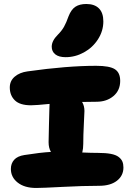

<svg xmlns="http://www.w3.org/2000/svg" viewBox="-20 -973 650 957"><path d="M307.1 -688Q273.4 -688 255.6 -702.1Q237.8 -716.3 237.8 -740.2Q237.8 -769.5 268.1 -799.8Q287.6 -819.3 299.1 -839.6Q310.5 -859.9 321.8 -892.1Q335 -925.8 356 -939.5Q377 -953.1 410.2 -953.1Q451.2 -953.1 473.1 -931.2Q495.1 -909.2 495.1 -866.2Q495.1 -818.8 468.5 -777.3Q441.9 -735.8 398.4 -711.9Q355 -688 307.1 -688ZM160.2 -36.1Q102.1 -36.1 68.1 -63Q34.2 -89.8 34.2 -130.9Q34.2 -158.2 50.5 -176.5Q66.9 -194.8 101.1 -200.2Q181.2 -212.9 233.9 -215.8Q222.2 -235.4 222.2 -264.2Q222.2 -296.4 224.1 -352.8Q226.1 -409.2 226.1 -429.2Q226.1 -447.3 227.1 -455.1Q158.7 -448.2 134.8 -448.2Q79.1 -448.2 54 -472.9Q28.8 -497.6 28.8 -537.1Q28.8 -569.8 53.2 -590.8Q77.6 -611.8 117.2 -617.2Q314 -645 459 -645Q526.4 -645 552.7 -627.9Q579.1 -610.8 579.1 -569.8Q579.1 -522.5 545.4 -494.1Q511.7 -465.8 460.9 -465.8Q411.1 -465.8 389.2 -464.8Q400.9 -445.3 400.9 -419.9Q400.9 -410.2 397.9 -354.2Q395 -298.3 395 -255.9Q395 -233.4 390.1 -212.9Q436 -210.9 469.2 -210.9Q506.8 -210.9 532.2 -206.1Q557.6 -201.2 571 -190.9Q584.5 -180.7 589.8 -168.2Q595.2 -155.8 595.2 -138.2Q595.2 -97.2 562.7 -72Q530.3 -46.9 474.1 -46.9Q394.5 -46.9 292.7 -41.5Q190.9 -36.1 160.2 -36.1Z"/></svg>

Font: Shantell Sans Irregular
Style: Regular
Weight: 800
Designer: Stephen Nixon, Anya Danilova, Shantell Martin
Foundry: Arrow Type
Version: Version 1.006;[9816181b4]